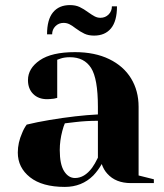

<svg xmlns="http://www.w3.org/2000/svg" viewBox="-20 -720 645 755"><path d="M50 -120Q50 -159 67 -197Q74 -215 85 -230Q126 -240 174 -248Q282 -266 365 -270V-300Q365 -411 338 -453Q311 -495 255 -495Q234 -495 219 -490L205 -485V-335L192 -332Q176 -330 165 -330Q131 -330 110.5 -350.5Q90 -371 90 -405Q90 -451 136.5 -483Q183 -515 275 -515Q353 -515 409.5 -487.5Q466 -460 495.5 -411.5Q525 -363 525 -300V-30L585 -15V0H495Q435 0 402 -37Q388 -52 380 -75Q366 -50 347 -30Q302 15 235 15Q146 15 98 -23Q50 -61 50 -120ZM342 -60Q353 -75 365 -100V-245Q319 -245 277 -240Q246 -236 235 -235Q230 -224 225 -205Q215 -167 215 -130Q215 -74 232 -47Q249 -20 275 -20Q312 -20 342 -60ZM277 -609Q263 -620 252.5 -625Q242 -630 230 -630Q211 -630 198 -617Q185 -604 185 -585H165Q165 -643 188.5 -671.5Q212 -700 255 -700Q277 -700 293 -692.5Q309 -685 328 -671Q342 -661 352.5 -655.5Q363 -650 375 -650Q394 -650 407 -663Q420 -676 420 -695H440Q440 -637 416.5 -608.5Q393 -580 350 -580Q328 -580 312 -587.5Q296 -595 277 -609Z"/></svg>

Font: Yeseva One
Style: Regular
Weight: 400
Designer: Jovanny Lemonad
Foundry: Jovanny Lemonad
Version: Version 2.000